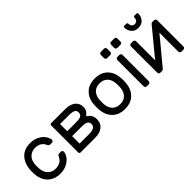

<svg xmlns="http://www.w3.org/2000/svg" viewBox="85 -1565 2404 2404"><g transform="rotate(-45 1287.5 -362.5)"><path d="M420 -154Q427 -169 434 -175Q441 -181 453 -181H483Q494 -181 502 -173.5Q510 -166 510 -156Q510 -122 483 -83Q456 -44 405 -17Q354 10 285 10Q214 10 162 -20Q110 -50 82 -102.5Q54 -155 51 -220Q50 -232 50 -266Q50 -290 51 -300Q60 -402 120 -466Q180 -530 285 -530Q354 -530 404.5 -503.5Q455 -477 481.5 -438.5Q508 -400 510 -366Q511 -355 502.5 -347Q494 -339 483 -339H453Q441 -339 434 -345Q427 -351 420 -366Q385 -444 285 -444Q230 -444 189 -407Q148 -370 142 -295Q141 -284 141 -259Q141 -236 142 -225Q149 -150 189.5 -113Q230 -76 285 -76Q385 -76 420 -154Z M630 -500Q630 -508 636 -514Q642 -520 650 -520H898Q983 -520 1031.5 -482Q1080 -444 1080 -381Q1080 -340 1064 -315.5Q1048 -291 1020 -270Q1059 -248 1075 -218.5Q1091 -189 1091 -148Q1091 -78 1042 -39Q993 0 909 0H650Q642 0 636 -6Q630 -12 630 -20ZM721 -306H885Q937 -306 963 -320.5Q989 -335 989 -371Q989 -407 962 -420Q935 -433 880 -433H721ZM721 -87H890Q1000 -87 1000 -154Q1000 -190 973 -204.5Q946 -219 893 -219H721Z M1670 -259Q1670 -235 1668 -213Q1659 -111 1597.5 -50.5Q1536 10 1431 10Q1326 10 1264.5 -50.5Q1203 -111 1194 -213Q1193 -224 1193 -259Q1193 -296 1194 -307Q1202 -409 1264 -469.5Q1326 -530 1431 -530Q1536 -530 1598 -469.5Q1660 -409 1668 -307Q1670 -285 1670 -259ZM1431 -444Q1364 -444 1327.5 -405Q1291 -366 1285 -302Q1284 -290 1284 -259Q1284 -229 1285 -218Q1291 -154 1327.5 -115Q1364 -76 1431 -76Q1498 -76 1534.5 -115Q1571 -154 1577 -218Q1579 -240 1579 -259Q1579 -278 1577 -302Q1571 -366 1534.5 -405Q1498 -444 1431 -444Z M1859 0H1822Q1811 0 1803 -8Q1795 -16 1795 -27V-493Q1795 -504 1803 -512Q1811 -520 1822 -520H1859Q1870 -520 1878 -512Q1886 -504 1886 -493V-27Q1886 -16 1878 -8Q1870 0 1859 0ZM1778 -600H1721Q1710 -600 1702 -608Q1694 -616 1694 -627V-684Q1694 -695 1702 -703Q1710 -711 1721 -711H1778Q1789 -711 1797 -703Q1805 -695 1805 -684V-627Q1805 -616 1797 -608Q1789 -600 1778 -600ZM1959 -600H1902Q1891 -600 1883 -608Q1875 -616 1875 -627V-684Q1875 -695 1883 -703Q1891 -711 1902 -711H1959Q1970 -711 1978 -703Q1986 -695 1986 -684V-627Q1986 -616 1978 -608Q1970 -600 1959 -600Z M2409 -27V-362L2118 -11Q2110 0 2096 0H2062Q2051 0 2043.5 -8Q2036 -16 2036 -27V-493Q2036 -504 2044 -512Q2052 -520 2063 -520H2100Q2111 -520 2119 -512Q2127 -504 2127 -493V-155L2418 -509Q2423 -515 2427.5 -517.5Q2432 -520 2440 -520H2473Q2484 -520 2492 -512Q2500 -504 2500 -493V-27Q2500 -16 2492 -8Q2484 0 2473 0H2436Q2425 0 2417 -8Q2409 -16 2409 -27ZM2163 -735H2195Q2204 -735 2209 -729.5Q2214 -724 2214 -716Q2214 -690 2228.5 -673Q2243 -656 2268 -656Q2293 -656 2307.5 -673Q2322 -690 2322 -716Q2322 -724 2327 -729.5Q2332 -735 2341 -735H2373Q2382 -735 2387 -729.5Q2392 -724 2392 -716Q2392 -666 2360 -628Q2328 -590 2268 -590Q2208 -590 2176 -628Q2144 -666 2144 -716Q2144 -724 2149 -729.5Q2154 -735 2163 -735Z"/></g></svg>

Font: Rubik
Style: Regular
Weight: 400
Designer: Hubert & Fischer
Foundry: Hubert & Fischer
Version: Version 1.100